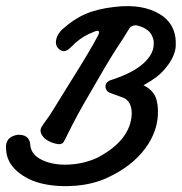

<svg xmlns="http://www.w3.org/2000/svg" viewBox="-26 -599 604 637"><path d="M-5.9 -104Q-10.3 -144.5 32.2 -151.9Q71.3 -153.3 74.2 -120.1Q76.2 -85.9 113.8 -68.1Q151.4 -50.3 202.9 -53Q254.4 -55.7 297.9 -76.2Q407.2 -133.8 411.1 -221.2Q411.1 -263.2 382.8 -274.9L338.9 -291Q325.2 -296.4 324 -310.3Q322.8 -324.2 337.9 -332L347.2 -335Q417 -358.4 450.4 -389.2Q483.9 -419.9 483.9 -452.1Q484.4 -458 483.6 -463.6Q482.9 -469.2 479.7 -477.3Q476.6 -485.4 470.7 -492.2Q464.8 -499 453.4 -505.4Q441.9 -511.7 425.8 -515.1Q410.2 -515.1 403.8 -505.9Q377.9 -462.9 359.9 -437Q324.7 -381.8 272 -289.1Q229.5 -217.3 200.2 -157.2Q189 -133.8 185.1 -127.9Q179.2 -118.7 164.8 -121.1Q150.4 -123.5 136 -130.6Q121.6 -137.7 113.3 -150.6Q105 -163.6 110.8 -175.8Q117.7 -187.5 126.7 -199.5Q135.7 -211.4 139.2 -216.8Q141.6 -221.2 161.4 -252.4Q181.2 -283.7 198.2 -312Q217.8 -342.8 241.9 -382.3Q266.1 -421.9 281 -448Q295.9 -474.1 295.9 -475.1Q305.2 -491.2 301.8 -495.1Q298.3 -499 287.1 -494.1Q264.2 -484.9 251.5 -477.1Q238.8 -469.2 223.1 -456.1Q218.3 -450.2 201.2 -435.1Q184.6 -423.3 169.9 -436Q154.8 -449.2 161.6 -472.2Q166 -487.8 181.2 -502Q218.3 -535.6 257.8 -552.7Q297.4 -569.8 355 -576.2Q446.3 -586.9 503.4 -552.5Q560.5 -518.1 557.1 -446.8Q555.7 -417.5 532.5 -384.8Q509.3 -352.1 475.1 -331.1Q467.3 -326.7 460.2 -322Q453.1 -317.4 450.2 -315.9Q470.7 -306.6 483.6 -288.8Q496.6 -271 498 -234.9Q500.5 -167 456.1 -106.9Q411.6 -46.9 331.1 -9.8Q284.2 12.2 226.1 17.1Q168 22 117.4 11Q66.9 0 31.5 -30.3Q-3.9 -60.5 -5.9 -104Z"/></svg>

Font: Florida Vibes
Style: Regular
Weight: 400
Italic angle: -30°
Designer: Turbologo.com
Foundry: Turbologo.com
Version: Version 1.000;hotconv 1.0.109;makeotfexe 2.5.65596